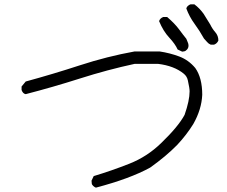

<svg xmlns="http://www.w3.org/2000/svg" viewBox="-20 -865 1040 881"><path d="M420 -4Q414 -6 407.5 -12Q401 -18 401 -24Q401 -30 400 -36L410 -57Q493 -82 574 -114Q655 -146 719 -208Q798 -284 827 -338Q850 -404 850 -446Q850 -460 842 -496Q838 -515 823 -527Q779 -563 705 -572H598Q473 -545 347.5 -505Q222 -465 98 -433Q85 -435 79 -452V-468L98 -491Q223 -525 347 -565.5Q471 -606 598 -629H712Q759 -622 802 -606Q845 -590 876 -553Q908 -508 908 -430Q905 -363 867 -296Q836 -246 793 -200Q742 -148 669 -96Q576 -45 420 -4ZM962 -660H947Q937 -664 930.5 -672Q924 -680 916 -688Q896 -724 872.5 -756Q849 -788 835 -826Q836 -829 837 -831.5Q838 -834 843 -838.5Q848 -843 854 -845H872Q896 -827 914 -802L945 -752Q954 -733 968 -717Q982 -701 982 -679Q976 -665 962 -660ZM816 -628 795 -638Q784 -663 756.5 -692.5Q729 -722 710 -768Q714 -781 729 -787H747Q782 -757 801.5 -730.5Q821 -704 835 -687Q838 -678 841.5 -671Q845 -664 845 -656Q845 -645 838 -637.5Q831 -630 825.5 -629.5Q820 -629 816 -628Z"/></svg>

Font: Yozai
Style: Regular
Weight: 400
Designer: LXGW / Y.OzVox
Foundry: LXGW / Y.OzVox
Version: Version 0.861;October 22, 2024